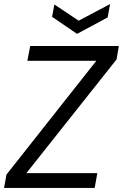

<svg xmlns="http://www.w3.org/2000/svg" viewBox="-45 -927 606 947"><path d="M-25 0 -13 -66 430 -627H90L104 -700H541L530 -634L85 -73H435L422 0ZM498 -907 486 -841 335 -760 212 -844 223 -905 343 -825Z"/></svg>

Font: DM Sans 36pt
Style: Italic
Weight: 400
Italic angle: -10°
Designer: Colophon Foundry, Jonny Pinhorn
Foundry: Colophon Foundry
Version: Version 4.004;gftools[0.9.30]